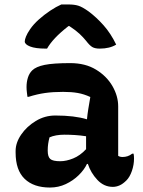

<svg xmlns="http://www.w3.org/2000/svg" viewBox="-20 -831 640 861"><path d="M510 -354V-132Q518 -127 530 -127Q541 -127 552 -130.5Q563 -134 573 -142H579Q580 -136 580.5 -132Q581 -128 581 -120Q581 -92 571.5 -64.5Q562 -37 547 -22Q531 -6 516 0.5Q501 7 486 7Q446 7 416.5 -24.5Q387 -56 374 -96H370Q358 -70 333 -45.5Q308 -21 275 -5.5Q242 10 204 10Q131 10 90.5 -29Q50 -68 50 -147V-154Q50 -191 75 -227.5Q100 -264 140.5 -288.5Q181 -313 228 -313Q314 -313 370 -296Q372 -318 376 -342.5Q380 -367 385 -396Q357 -409 329 -414Q301 -419 263 -419Q218 -419 182.5 -414Q147 -409 109 -397H103Q102 -406 100.5 -417.5Q99 -429 99 -441Q99 -463 105 -482.5Q111 -502 124 -515Q141 -532 180 -540Q219 -548 295 -548Q363 -548 411 -518.5Q459 -489 484.5 -444.5Q510 -400 510 -354ZM194 -155Q194 -128 205.5 -118Q217 -108 250 -108Q277 -108 308 -120.5Q339 -133 366 -162V-220Q340 -224 315.5 -225.5Q291 -227 269 -227Q229 -227 202 -215Q198 -200 196 -186Q194 -172 194 -157ZM255 -811H287Q313 -811 331 -805.5Q349 -800 377 -780Q412 -754 444.5 -717.5Q477 -681 501 -631Q472 -613 427 -613Q406 -613 394 -620Q382 -627 366 -648Q353 -664 336.5 -679.5Q320 -695 291 -714H287Q250 -685 227 -660.5Q204 -636 191 -613H185Q139 -613 115 -622.5Q91 -632 91 -645Q91 -653 96.5 -667Q102 -681 115 -700Q130 -722 154 -743.5Q178 -765 205 -783Q232 -801 255 -811Z"/></svg>

Font: Recursive Mn Csl St
Style: Bold
Weight: 700
Monospace: yes
Version: Version 1.079;hotconv 1.0.112;makeotfexe 2.5.65598; ttfautoh